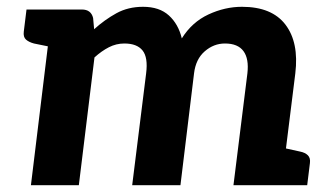

<svg xmlns="http://www.w3.org/2000/svg" viewBox="-20 -545 975 565"><path d="M71 0 134 -517H221Q248 -517 254 -492L257 -459Q288 -487 322.5 -506Q357 -525 401 -525Q449 -525 477 -499.5Q505 -474 515 -432Q545 -480 593.5 -502.5Q642 -525 692 -525Q780 -525 820 -472.5Q860 -420 849 -329L808 0H667L708 -329Q713 -372 696.5 -394.5Q680 -417 642 -417Q609 -417 582.5 -394Q556 -371 551 -329L511 0H369L410 -329Q416 -376 399.5 -396.5Q383 -417 346 -417Q322 -417 300.5 -406Q279 -395 258 -376L212 0ZM156 -517 129 -407 80 -417Q65 -421 56.5 -428.5Q48 -436 50 -452L58 -517ZM786 0 813 -110 863 -99Q878 -96 886 -88Q894 -80 892 -65L884 0Z"/></svg>

Font: Aleo ExtraBold
Style: Italic
Weight: 800
Italic angle: -7°
Designer: Alessio Laiso
Foundry: Alessio Laiso
Version: Version 2.001;gftools[0.9.29]